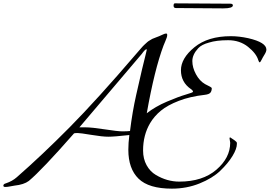

<svg xmlns="http://www.w3.org/2000/svg" viewBox="-70 -1102 1610 1146"><path d="M1304 -250 1300 -276Q1300 -282 1304 -282L1328 -266Q1330 -265 1332.5 -262.5Q1335 -260 1336.5 -259Q1338 -258 1340 -256Q1341 -256 1342 -254Q1344 -251 1344 -244Q1344 -214 1317.5 -170.5Q1291 -127 1244.5 -82.5Q1198 -38 1121 -7Q1044 24 956 24Q818 24 757 -35.5Q696 -95 696 -208Q696 -248 702 -296Q612 -286 576.5 -286Q541 -286 475 -297Q409 -308 393.5 -308Q378 -308 372 -306Q180 -87 102 -22Q73 0 16 6Q13 6 -6.5 10Q-26 14 -38 14Q-50 14 -50 6Q-50 -4 -34 -8Q4 -21 30 -44Q181 -176 345 -341.5Q509 -507 746 -784Q762 -802 772.5 -814.5Q783 -827 794 -837Q805 -847 810 -851.5Q815 -856 825.5 -862Q836 -868 839 -870Q852 -876 865.5 -880.5Q879 -885 896.5 -893.5Q914 -902 921 -902Q928 -902 928 -894V-892Q928 -881 917 -856.5Q906 -832 906 -830Q852 -686 806 -426Q857 -466 926.5 -495.5Q996 -525 1039 -537.5Q1082 -550 1082 -554Q1082 -562 1070 -570Q1010 -611 1010 -682.5Q1010 -754 1090.5 -820Q1171 -886 1308 -886Q1357 -886 1412 -874Q1520 -849 1520 -806Q1520 -794 1509 -776.5Q1498 -759 1491 -744.5Q1484 -730 1480 -730Q1476 -730 1472 -742Q1460 -783 1410.5 -822.5Q1361 -862 1291.5 -862Q1222 -862 1178 -848Q1133 -836 1113 -814Q1078 -776 1078 -737.5Q1078 -699 1099.5 -659Q1121 -619 1154 -600Q1194 -581 1194 -576Q1194 -559 1186 -549Q1178 -539 1152 -536Q1064 -526 997 -500Q930 -474 890.5 -441.5Q851 -409 826 -367Q784 -296 784 -204Q784 -154 805 -116Q826 -78 860 -58Q927 -18 1000 -18Q1139 -18 1221.5 -89Q1304 -160 1304 -250ZM404 -342H438Q478 -342 555 -330Q632 -318 661 -318Q690 -318 706 -320Q720 -434 743 -536Q766 -638 778 -689Q790 -740 798 -770.5Q806 -801 806 -804.5Q806 -808 804 -808Q796 -808 776 -780ZM1262 -1052 980 -1054Q966 -1054 966 -1068Q966 -1082 974 -1082L1304 -1080Q1320 -1080 1320 -1070Q1320 -1052 1262 -1052Z"/></svg>

Font: Miama
Style: Regular
Weight: 400
Italic angle: 16.5°
Designer: Linus Romer
Foundry: Linus Romer
Version: 0.32